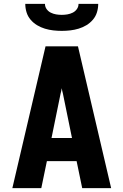

<svg xmlns="http://www.w3.org/2000/svg" viewBox="-20 -975 640 995"><path d="M44 0 216 -735H384L556 0H406L377 -140H223L194 0ZM247 -260H353L306 -490Q304 -497 302.5 -504Q301 -511 300 -518Q299 -511 297.5 -504Q296 -497 294 -490ZM300 -815Q278 -815 256 -817.5Q234 -820 212.5 -826.5Q191 -833 172 -844.5Q153 -856 138.5 -873Q124 -890 117.5 -911.5Q111 -933 111 -955H213Q213 -940 221.5 -928Q230 -916 243 -909.5Q256 -903 270.5 -900.5Q285 -898 300 -898Q315 -898 329.5 -900.5Q344 -903 357 -909.5Q370 -916 378.5 -928Q387 -940 387 -955H489Q489 -933 482.5 -911.5Q476 -890 461.5 -873Q447 -856 428 -844.5Q409 -833 387.5 -826.5Q366 -820 344 -817.5Q322 -815 300 -815Z"/></svg>

Font: Iosevka Aile Heavy
Style: Regular
Weight: 900
Designer: Belleve Invis
Foundry: Belleve Invis
Version: Version 31.1.0; ttfautohint (v1.8.4)